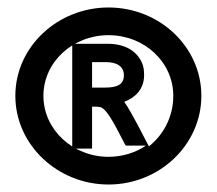

<svg xmlns="http://www.w3.org/2000/svg" viewBox="-20 -482 579 513"><path d="M21 -226C21 -95 134 11 270 11C406 11 518 -95 518 -226C518 -357 406 -462 270 -462C134 -462 21 -357 21 -226ZM96 -226C96 -316 174 -388 270 -388C366 -388 443 -316 443 -226C443 -171 418 -123 378 -91L373 -100C367 -111 333 -180 312 -210C339 -220 365 -242 365 -281C365 -293 364 -304 359 -315C344 -348 311 -365 268 -365H173V-85H226V-197H230C237 -197 243 -197 247 -196C268 -193 299 -123 313 -98L316 -93H370C342 -74 307 -63 270 -63C174 -63 96 -136 96 -226ZM226 -248V-316H263C293 -316 311 -304 311 -281C311 -256 293 -248 261 -248Z"/></svg>

Font: Charger Pro
Style: ExBd
Weight: 400
Designer: Jasper
Foundry: Cannot Into Space Fonts
Version: Version 1.09